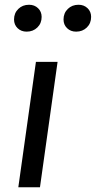

<svg xmlns="http://www.w3.org/2000/svg" viewBox="-20 -787 403 807"><path d="M148 0H57L131 -527H222ZM39 -705Q39 -732 57 -749.5Q75 -767 102 -767Q125 -767 140 -752.5Q155 -738 155 -716Q155 -689 137 -671.5Q119 -654 92 -654Q69 -654 54 -668.5Q39 -683 39 -705ZM247 -705Q247 -732 265 -749.5Q283 -767 310 -767Q333 -767 348 -752.5Q363 -738 363 -716Q363 -689 345 -671.5Q327 -654 300 -654Q277 -654 262 -668.5Q247 -683 247 -705Z"/></svg>

Font: Fira Sans
Style: Italic
Weight: 400
Italic angle: -8°
Designer: bBox Type GmbH & Carrois Corporate GbR & Edenspiekermann AG
Foundry: bBox Type GmbH & Carrois Corporate GbR & Edenspiekermann AG
Version: Version 4.301